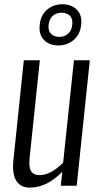

<svg xmlns="http://www.w3.org/2000/svg" viewBox="-20 -856 452 885"><path d="M313 -741.7Q313.5 -746.6 313.5 -751Q313.5 -772 302.2 -783.7Q288.1 -797.4 264.2 -797.4Q240.2 -797.4 223.6 -783.2Q207 -769 204.1 -741.7Q203.6 -736.8 203.6 -732.4Q203.6 -711.9 215.3 -700.2Q229 -686 252.9 -686Q276.9 -686 293.5 -700.2Q310.1 -714.4 313 -741.7ZM183.1 -671.4Q162.1 -692.4 162.1 -727.5Q162.1 -734.4 163.1 -741.7Q167.5 -787.1 197.5 -811.8Q227.5 -836.4 268.1 -836.4Q309.1 -836.4 334 -811.5Q355 -790.5 355 -755.9Q355 -749 354 -741.7Q349.6 -696.8 319.3 -671.6Q289.1 -646.5 248.5 -646.5Q208 -646.5 183.1 -671.4ZM117.7 8.8Q74.2 8.8 54.7 -23.4Q40 -47.9 40 -87.4Q40 -100.1 41.5 -114.7L89.8 -578.1H163.6L116.7 -129.9Q115.2 -116.7 115.2 -106Q115.2 -80.6 123 -67.4Q134.8 -48.8 163.1 -48.8Q212.9 -48.8 271 -106L320.8 -578.1H394L333.5 0H260.3L267.1 -64Q195.3 8.8 117.7 8.8Z"/></svg>

Font: Oswald
Style: Light
Weight: 300
Designer: Vernon Adams
Foundry: Vernon Adams
Version: 3.0; ttfautohint (v0.95.6-bc232) -l 8 -r 50 -G 200 -x 0 -w "